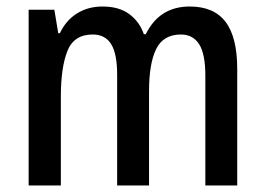

<svg xmlns="http://www.w3.org/2000/svg" viewBox="-20 -570 815 590"><path d="M563 -550Q637 -550 673 -503Q709 -456 709 -357V0H611V-338Q611 -404 592 -434Q573 -464 536 -464Q482 -464 460 -419.5Q438 -375 438 -290V0H340V-340Q340 -405 321.5 -434.5Q303 -464 265 -464Q207 -464 187 -413Q167 -362 167 -274V0H68V-540H147L159 -468H164Q183 -508 217 -529Q251 -550 295 -550Q346 -550 377.5 -526.5Q409 -503 422 -465H428Q470 -550 563 -550Z"/></svg>

Font: Noto Sans Lao UI Cond Med
Style: Regular
Weight: 500
Width: 3
Designer: Monotype Design Team
Foundry: Monotype Imaging Inc.
Version: Version 2.000; ttfautohint (v1.8.4.7-5d5b)